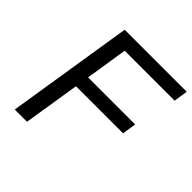

<svg xmlns="http://www.w3.org/2000/svg" viewBox="-184 -857 1009 1009"><g transform="rotate(45 321.0 -352.5)"><path d="M69 0 181 -705H642L630 -627H259L222 -392H572L560 -314H210L160 0Z"/></g></svg>

Font: Nunito Sans 7pt
Style: Italic
Weight: 400
Italic angle: -9°
Designer: Vernon Adams
Foundry: Vernon Adams
Version: Version 3.101;gftools[0.9.27]